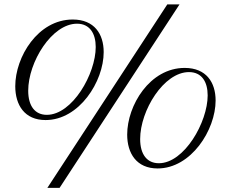

<svg xmlns="http://www.w3.org/2000/svg" viewBox="-20 -787 1073 897"><path d="M201.2 90.8H258.3L818.8 -766.6H761.7ZM192.9 -226.1C350.1 -226.1 464.4 -406.2 464.4 -543.5C464.4 -627.9 420.9 -695.8 319.8 -695.8C156.7 -695.8 51.3 -520.5 51.3 -384.3C51.3 -296.4 94.7 -226.1 192.9 -226.1ZM198.7 -250.5C144 -250.5 111.8 -291 111.8 -363.3C111.8 -497.1 222.2 -676.3 339.8 -676.3C399.4 -676.3 427.2 -630.4 427.2 -567.4C427.2 -441.9 317.9 -250.5 198.7 -250.5ZM716.3 0C873 0 987.3 -180.2 987.3 -317.4C987.3 -401.9 943.8 -469.7 842.8 -469.7C679.7 -469.7 574.2 -294.4 574.2 -158.2C574.2 -70.3 618.2 0 716.3 0ZM722.2 -24.4C667.5 -24.4 634.8 -64.9 634.8 -137.2C634.8 -271 745.1 -450.2 862.8 -450.2C922.9 -450.2 950.2 -404.3 950.2 -341.3C950.2 -216.3 840.8 -24.4 722.2 -24.4Z"/></svg>

Font: Petit Formal Script
Style: Regular
Weight: 400
Designer: Pablo Impallari, Brenda Gallo, Rodrigo Fuenzalida
Foundry: Pablo Impallari, Brenda Gallo, Rodrigo Fuenzalida
Version: Version 1.001